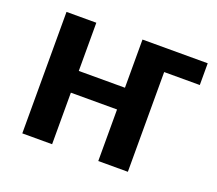

<svg xmlns="http://www.w3.org/2000/svg" viewBox="-97 -673 908 805"><g transform="rotate(20 357.0 -271.0)"><path d="M72 0V-542H205V-327H411V-542H702V-445H543V0H411V-230H205V0Z"/></g></svg>

Font: Noto Sans Display SemiBold
Style: Regular
Weight: 600
Designer: Monotype Design Team
Foundry: Monotype Imaging Inc.
Version: Version 2.003